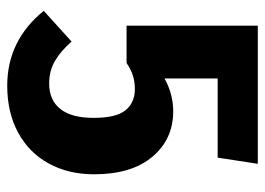

<svg xmlns="http://www.w3.org/2000/svg" viewBox="-121 -595 733 531"><g transform="rotate(90 245.5 -329.5)"><path d="M416 -565H197V-418Q240 -442 288 -442Q365 -442 413.5 -384.5Q462 -327 462 -223Q462 -152 432 -97.5Q402 -43 346.5 -13Q291 17 217 17Q92 17 10 -84L95 -161Q121 -131 148.5 -115Q176 -99 211 -99Q257 -99 281.5 -130Q306 -161 306 -222Q306 -284 285 -310Q264 -336 226 -336Q207 -336 190.5 -331Q174 -326 154 -313H51V-676H433Z"/></g></svg>

Font: Fira Sans Condensed
Style: Bold
Weight: 700
Width: 3
Designer: bBox Type GmbH & Carrois Corporate GbR & Edenspiekermann AG
Foundry: bBox Type GmbH & Carrois Corporate GbR & Edenspiekermann AG
Version: Version 4.301